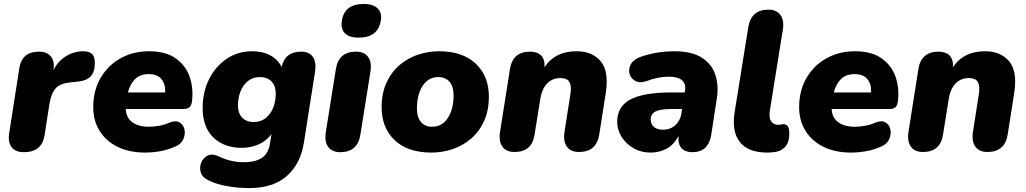

<svg xmlns="http://www.w3.org/2000/svg" viewBox="-20 -763 5207 974"><path d="M101 9Q58 9 38.5 -17Q19 -43 27 -90L78 -417Q91 -501 178 -501Q219 -501 238.5 -476Q258 -451 251 -407Q273 -451 312.5 -476.5Q352 -502 401 -503Q432 -503 446.5 -489.5Q461 -476 461 -445Q461 -397 439.5 -375Q418 -353 374 -349L337 -345Q285 -340 262.5 -315Q240 -290 231 -237L206 -76Q192 9 101 9Z M716 11Q637 11 578 -17.5Q519 -46 486 -98Q453 -150 453 -219Q453 -304 490.5 -368Q528 -432 592 -467.5Q656 -503 736 -503Q821 -503 872 -466.5Q923 -430 942.5 -372Q962 -314 954 -250Q951 -225 939.5 -217.5Q928 -210 911 -210H618Q620 -166 651 -143Q682 -120 736 -120Q759 -120 787.5 -125Q816 -130 837 -140Q871 -154 891 -142Q911 -130 916 -105.5Q921 -81 909.5 -56Q898 -31 868 -19Q832 -3 793 4Q754 11 716 11ZM734 -387Q689 -387 663.5 -360Q638 -333 629 -294H818Q820 -335 799.5 -361Q779 -387 734 -387Z M1245 191Q1188 191 1133 181.5Q1078 172 1038 152Q1006 137 998.5 111.5Q991 86 1001 61.5Q1011 37 1034.5 26Q1058 15 1089 30Q1150 60 1217 60Q1272 60 1306 39.5Q1340 19 1349 -31L1357 -83Q1332 -48 1292 -30.5Q1252 -13 1207 -13Q1117 -13 1062.5 -65.5Q1008 -118 1008 -216Q1008 -295 1040 -360Q1072 -425 1129 -464Q1186 -503 1260 -503Q1312 -503 1350.5 -482.5Q1389 -462 1409 -423Q1425 -501 1508 -501Q1549 -501 1567.5 -474Q1586 -447 1578 -398L1522 -41Q1505 68 1435.5 129.5Q1366 191 1245 191ZM1267 -144Q1303 -144 1328 -164Q1353 -184 1366 -217Q1379 -250 1379 -289Q1379 -326 1358 -349Q1337 -372 1298 -372Q1263 -372 1238 -352Q1213 -332 1200 -299Q1187 -266 1187 -227Q1187 -190 1208 -167Q1229 -144 1267 -144Z M1799 -572Q1752 -572 1730 -594Q1708 -616 1714 -656Q1726 -743 1826 -743Q1872 -743 1895 -721Q1918 -699 1912 -659Q1898 -572 1799 -572ZM1706 9Q1664 9 1644.5 -18.5Q1625 -46 1633 -94L1684 -413Q1698 -501 1786 -501Q1828 -501 1847.5 -474Q1867 -447 1859 -398L1808 -79Q1794 9 1706 9Z M2169 11Q2048 11 1982 -52Q1916 -115 1916 -219Q1916 -290 1940.5 -343.5Q1965 -397 2006.5 -432.5Q2048 -468 2100 -485.5Q2152 -503 2207 -503Q2327 -503 2393.5 -440Q2460 -377 2460 -274Q2460 -202 2435.5 -148.5Q2411 -95 2369.5 -59.5Q2328 -24 2276 -6.5Q2224 11 2169 11ZM2172 -120Q2223 -120 2252 -165Q2281 -210 2281 -279Q2281 -324 2260.5 -348Q2240 -372 2203 -372Q2153 -372 2124 -327.5Q2095 -283 2095 -213Q2095 -168 2115.5 -144Q2136 -120 2172 -120Z M2590 8Q2548 8 2528.5 -19.5Q2509 -47 2517 -96L2567 -413Q2581 -501 2669 -501Q2706 -501 2725.5 -481Q2745 -461 2742 -422Q2796 -503 2905 -503Q2984 -503 3027 -452.5Q3070 -402 3053 -291L3020 -81Q3006 8 2917 8Q2875 8 2855.5 -19.5Q2836 -47 2844 -96L2874 -288Q2880 -327 2868.5 -347Q2857 -367 2823 -367Q2782 -367 2755.5 -339.5Q2729 -312 2721 -262L2692 -81Q2679 8 2590 8Z M3280 11Q3232 11 3194 -11Q3156 -33 3133.5 -68.5Q3111 -104 3111 -145Q3111 -223 3178 -258.5Q3245 -294 3386 -294H3454L3455 -303Q3461 -336 3440.5 -355Q3420 -374 3374 -374Q3318 -374 3258 -351Q3225 -340 3202.5 -352.5Q3180 -365 3173.5 -389.5Q3167 -414 3181 -438.5Q3195 -463 3234 -476Q3279 -491 3320 -497Q3361 -503 3399 -503Q3490 -503 3541 -470Q3592 -437 3609.5 -381.5Q3627 -326 3616 -261L3588 -79Q3574 9 3492 9Q3456 9 3437.5 -11Q3419 -31 3422 -73Q3398 -28 3361 -8.5Q3324 11 3280 11ZM3342 -105Q3381 -105 3406 -128Q3431 -151 3437 -188L3440 -210H3386Q3330 -210 3305.5 -197.5Q3281 -185 3281 -157Q3281 -132 3298 -118.5Q3315 -105 3342 -105Z M3872 11Q3776 11 3733.5 -42Q3691 -95 3707 -196L3776 -625Q3790 -714 3878 -714Q3920 -714 3939.5 -686.5Q3959 -659 3951 -611L3885 -199Q3880 -165 3892 -147.5Q3904 -130 3928 -130Q3936 -130 3942 -131.5Q3948 -133 3955 -133Q3968 -133 3976 -123Q3984 -113 3984 -87Q3984 -45 3968 -24.5Q3952 -4 3932 3Q3922 7 3905 9Q3888 11 3872 11Z M4297 11Q4218 11 4159 -17.5Q4100 -46 4067 -98Q4034 -150 4034 -219Q4034 -304 4071.5 -368Q4109 -432 4173 -467.5Q4237 -503 4317 -503Q4402 -503 4453 -466.5Q4504 -430 4523.5 -372Q4543 -314 4535 -250Q4532 -225 4520.5 -217.5Q4509 -210 4492 -210H4199Q4201 -166 4232 -143Q4263 -120 4317 -120Q4340 -120 4368.5 -125Q4397 -130 4418 -140Q4452 -154 4472 -142Q4492 -130 4497 -105.5Q4502 -81 4490.5 -56Q4479 -31 4449 -19Q4413 -3 4374 4Q4335 11 4297 11ZM4315 -387Q4270 -387 4244.5 -360Q4219 -333 4210 -294H4399Q4401 -335 4380.5 -361Q4360 -387 4315 -387Z M4662 8Q4620 8 4600.5 -19.5Q4581 -47 4589 -96L4639 -413Q4653 -501 4741 -501Q4778 -501 4797.5 -481Q4817 -461 4814 -422Q4868 -503 4977 -503Q5056 -503 5099 -452.5Q5142 -402 5125 -291L5092 -81Q5078 8 4989 8Q4947 8 4927.5 -19.5Q4908 -47 4916 -96L4946 -288Q4952 -327 4940.5 -347Q4929 -367 4895 -367Q4854 -367 4827.5 -339.5Q4801 -312 4793 -262L4764 -81Q4751 8 4662 8Z"/></svg>

Font: Nunito Black
Style: Italic
Weight: 900
Italic angle: -9°
Designer: Vernon Adams
Foundry: Vernon Adams
Version: Version 3.601; ttfautohint (v1.8.2.53-6de2)